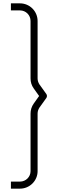

<svg xmlns="http://www.w3.org/2000/svg" viewBox="-20 -902 440 1144"><path d="M99 222C157 222 204 175 204 118V-225C204 -238 208 -250 215 -261L256 -318C261 -325 261 -335 256 -342L215 -399C208 -410 204 -422 204 -435V-777C204 -835 157 -882 99 -882H45V-840H99C134 -840 162 -812 162 -777V-435C162 -413 168 -393 181 -375L213 -330L181 -285C168 -267 162 -246 162 -225V118C162 152 134 180 99 180H45V222Z"/></svg>

Font: Hauora ExtraLight
Style: Regular
Weight: 200
Designer: Mikhail Sharanda
Foundry: WCYS & Co.
Version: Version 1.010